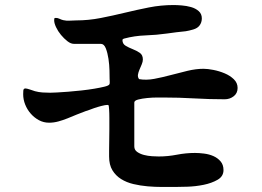

<svg xmlns="http://www.w3.org/2000/svg" viewBox="-20 -734 1040 762"><path d="M532 -420Q560 -415 592 -421Q624 -427 657.5 -436Q691 -445 724.5 -453Q758 -461 788 -461Q804 -461 827 -456.5Q850 -452 871.5 -443Q893 -434 908 -419.5Q923 -405 923 -385Q923 -364 907.5 -352Q892 -340 872 -340Q811 -340 750.5 -343.5Q690 -347 629 -347Q623 -347 604 -347Q585 -347 564.5 -345Q544 -343 528.5 -339Q513 -335 513 -327V-153Q513 -139 524.5 -131Q536 -123 551.5 -119Q567 -115 583.5 -114Q600 -113 610 -113Q646 -113 682 -120Q718 -127 754 -127Q770 -127 790 -124.5Q810 -122 827 -114.5Q844 -107 855.5 -93.5Q867 -80 867 -59Q867 -34 843.5 -20.5Q820 -7 788 -0.5Q756 6 723.5 7Q691 8 674 8Q652 8 623.5 8Q595 8 566 5.5Q537 3 509.5 -3.5Q482 -10 460.5 -23.5Q439 -37 426 -58.5Q413 -80 413 -113Q413 -119 413 -136Q413 -153 413.5 -175Q414 -197 414 -221Q414 -245 414 -265.5Q414 -286 413 -300Q412 -314 411 -316Q409 -319 396 -316.5Q383 -314 368 -309.5Q353 -305 339 -299.5Q325 -294 320 -293Q303 -287 285 -279.5Q267 -272 248.5 -264.5Q230 -257 211.5 -252Q193 -247 175 -247Q153 -247 134.5 -257Q116 -267 102 -283Q88 -299 80 -319Q72 -339 72 -360Q72 -365 72.5 -374Q73 -383 81 -383Q86 -383 99.5 -378.5Q113 -374 119 -372Q134 -368 149 -367Q164 -366 179 -366Q186 -366 206 -367Q226 -368 251 -370Q276 -372 303.5 -375Q331 -378 354.5 -382Q378 -386 394.5 -390Q411 -394 414 -399Q416 -402 415.5 -410Q415 -418 415 -422Q415 -431 414.5 -454Q414 -477 410.5 -500.5Q407 -524 400 -542Q393 -560 380 -560H273Q261 -560 247.5 -570.5Q234 -581 222 -595.5Q210 -610 202.5 -626Q195 -642 195 -653Q195 -657 195.5 -660Q196 -663 201 -663Q209 -663 216 -659.5Q223 -656 231 -654Q244 -651 256.5 -652Q269 -653 282 -653Q331 -653 379.5 -662.5Q428 -672 475.5 -683.5Q523 -695 571 -704.5Q619 -714 669 -714Q682 -714 701 -712.5Q720 -711 738 -706Q756 -701 768.5 -690Q781 -679 781 -661Q781 -645 772 -633Q764 -622 747 -617Q730 -612 717 -610Q698 -608 680 -606Q662 -604 643 -601Q601 -595 557.5 -593.5Q514 -592 473 -581Q466 -579 466 -575Q466 -560 478.5 -552.5Q491 -545 506.5 -539Q522 -533 534.5 -524.5Q547 -516 547 -498Q547 -489 542.5 -478.5Q538 -468 533.5 -457.5Q529 -447 527.5 -437.5Q526 -428 532 -420Z"/></svg>

Font: SoukouMincho
Style: Regular
Weight: 400
Designer: Dr. Ken Lunde (project architect, glyph set definition & overall production); Masataka HATTORI  (production & ideograph 
Foundry: Adobe Systems Incorporated
Version: Version 1.00